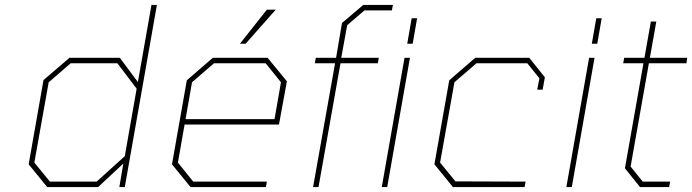

<svg xmlns="http://www.w3.org/2000/svg" viewBox="-20 -757 2801 777"><path d="M171 0 96 -92 156 -433 261 -523H465L538 -425L593 -737H615L485 0H463L479 -95L377 0ZM182 -22H371L485 -125L533 -398L455 -501H266L177 -424L119 -99Z M951 -580 1060 -718H1096L974 -580ZM751 0 676 -92 736 -432 841 -523H1063L1141 -428L1109 -253H727L700 -99L762 -22H1060L1056 0ZM731 -275H1091L1117 -424L1055 -501H846L757 -424Z M1247 0 1336 -501H1254L1258 -523H1340L1364 -664L1450 -737H1570L1566 -715H1455L1385 -655L1361 -523H1513L1509 -501H1358L1269 0Z M1628 -580 1646 -683H1668L1650 -580ZM1525 0 1617 -523H1639L1547 0Z M1813 0 1738 -92 1798 -432 1903 -523H2122L2185 -444L2176 -394H2154L2163 -440L2114 -501H1908L1819 -424L1761 -99L1823 -23L2107 -22L2103 0Z M2375 -580 2393 -683H2415L2397 -580ZM2272 0 2364 -523H2386L2294 0Z M2570 0 2509 -76 2584 -501H2502L2506 -523H2588L2614 -670H2636L2610 -523H2761L2758 -501H2606L2532 -83L2581 -22H2692L2688 0Z"/></svg>

Font: Tomorrow Thin
Style: Italic
Weight: 250
Italic angle: -10°
Designer: Tony de Marco, Monica Rizzolli
Foundry: Just in Type
Version: Version 2.002